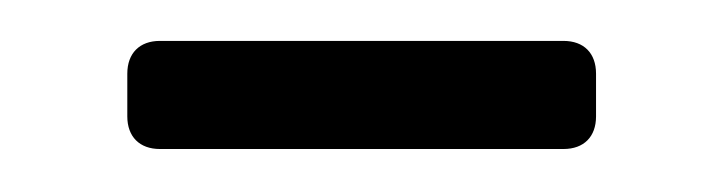

<svg xmlns="http://www.w3.org/2000/svg" viewBox="-20 -296 346 92"><path d="M41 -260.7V-240.2C41 -230.5 46.9 -224.6 56.6 -224.6H250C259.8 -224.6 265.6 -230.5 265.6 -240.2V-260.7C265.6 -270.5 259.8 -276.4 250 -276.4H56.6C46.9 -276.4 41 -270.5 41 -260.7Z"/></svg>

Font: Ed Sans Neue Light
Style: Regular
Weight: 300
Designer: Stephen Hutchings
Version: Version 1.004;PS 001.004;hotconv 1.0.88;makeotf.lib2.5.64775